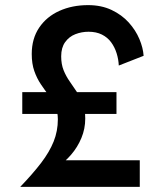

<svg xmlns="http://www.w3.org/2000/svg" viewBox="-20 -730 633 750"><path d="M67 -370V-285H435V-370ZM444 -474 541 -512Q539 -543 524.5 -577.5Q510 -612 483 -642Q456 -672 416 -691Q376 -710 324 -710Q262 -710 212 -687.5Q162 -665 133 -622Q104 -579 104 -519Q104 -481 114 -452.5Q124 -424 139.5 -401Q155 -378 170.5 -357.5Q186 -337 196 -314.5Q206 -292 206 -264Q206 -218 189.5 -177Q173 -136 140.5 -93.5Q108 -51 59 0H526V-104H169L147 -50Q175 -58 204 -77.5Q233 -97 258 -126Q283 -155 298 -191Q313 -227 313 -267Q313 -301 303.5 -325.5Q294 -350 280.5 -370.5Q267 -391 252.5 -411.5Q238 -432 228.5 -455.5Q219 -479 219 -510Q219 -544 234.5 -565.5Q250 -587 274.5 -596.5Q299 -606 326 -606Q356 -606 378 -595Q400 -584 414 -565Q428 -546 435.5 -522Q443 -498 444 -474Z"/></svg>

Font: Jost Medium
Style: Regular
Weight: 500
Version: Version 3.710